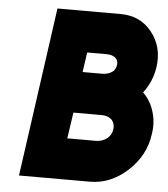

<svg xmlns="http://www.w3.org/2000/svg" viewBox="-51 -746 693 792"><g transform="rotate(5 295.5 -350.0)"><path d="M155 -700 57 0H351Q436 0 506 -64Q576 -128 588 -218Q596 -267 582 -311Q569 -355 537 -386Q574 -434 583 -495Q595 -579 546 -640Q498 -700 417 -700ZM293 -530H374Q397 -530 410 -519Q423 -508 420 -489Q417 -468 402 -459Q385 -448 362 -448H281ZM258 -278H376Q401 -278 417 -263Q431 -248 428 -224Q425 -200 406 -185Q386 -170 361 -170H242Z"/></g></svg>

Font: Unageo
Style: Black-Italic
Weight: 900
Designer: Richard Sepsi
Foundry: Richard Sepsi
Version: Version 2.000